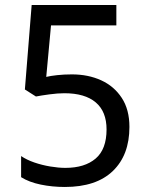

<svg xmlns="http://www.w3.org/2000/svg" viewBox="-20 -734 591 764"><path d="M238 10Q188 10 142 0.5Q96 -9 64 -29V-113Q86 -98 116.5 -87.5Q147 -77 180 -71.5Q213 -66 240 -66Q317 -66 360.5 -103Q404 -140 404 -219Q404 -290 361 -326.5Q318 -363 236 -363Q210 -363 176.5 -358.5Q143 -354 123 -350L79 -378L106 -714H443V-633H183L164 -428Q180 -432 207.5 -435Q235 -438 266 -438Q331 -438 382.5 -414.5Q434 -391 464.5 -344.5Q495 -298 495 -229Q495 -117 429 -53.5Q363 10 238 10Z"/></svg>

Font: uoriya15
Style: Book
Weight: 400
Designer: Jelle Bosma - Monotype Design Team
Foundry: Monotype Imaging Inc.
Version: Version 2.003